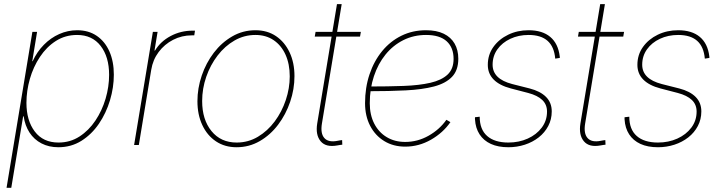

<svg xmlns="http://www.w3.org/2000/svg" viewBox="-20 -691 3442 915"><path d="M11.2 204.1 134.3 -539.1H156.7L133.8 -399.4H135.7Q156.2 -444.3 189 -477.5Q221.7 -510.7 262.5 -528.8Q303.2 -546.9 347.7 -546.9Q402.3 -546.9 441.4 -520Q480.5 -493.2 501.5 -445.6Q522.5 -397.9 522.5 -335Q522.5 -274.4 504.2 -213.1Q485.8 -151.9 451.4 -101.3Q417 -50.8 368.2 -20Q319.3 10.7 258.3 10.7Q212.9 10.7 177.7 -7.6Q142.6 -25.9 120.8 -59.1Q99.1 -92.3 92.8 -136.7H90.3L33.7 204.1ZM258.8 -11.7Q314.5 -11.7 358.9 -40.5Q403.3 -69.3 434.8 -116.5Q466.3 -163.6 483.2 -220.7Q500 -277.8 500 -334.5Q500 -419.9 459.7 -472.2Q419.4 -524.4 347.2 -524.4Q291 -524.4 246.3 -495.8Q201.7 -467.3 170.2 -419.7Q138.7 -372.1 122.3 -314.9Q106 -257.8 106 -200.7Q106 -116.7 145.8 -64.2Q185.5 -11.7 258.8 -11.7Z M619.1 0 708.5 -539.1H731L716.3 -450.2H718.8Q745.1 -493.7 793.2 -519.3Q841.3 -544.9 897.5 -544.9Q901.9 -544.9 903.3 -544.9Q904.8 -544.9 909.2 -544.9L905.8 -522.5Q903.3 -522.5 900.9 -522.5Q898.4 -522.5 894 -522.5Q846.2 -522.5 804.9 -501.2Q763.7 -480 736.1 -443.1Q708.5 -406.2 700.7 -358.4L641.6 0Z M1107.4 10.7Q1051.3 10.7 1009.3 -17.3Q967.3 -45.4 944.1 -95Q920.9 -144.5 920.9 -208.5Q920.9 -270.5 941.4 -330.8Q961.9 -391.1 999 -439.7Q1036.1 -488.3 1086.7 -517.6Q1137.2 -546.9 1197.3 -546.9Q1253.9 -546.9 1295.4 -518.8Q1336.9 -490.7 1360.1 -441.4Q1383.3 -392.1 1383.3 -328.1Q1383.3 -266.1 1362.8 -205.8Q1342.3 -145.5 1305.4 -96.7Q1268.6 -47.9 1218 -18.6Q1167.5 10.7 1107.4 10.7ZM1107.9 -11.7Q1163.1 -11.7 1209.2 -39.3Q1255.4 -66.9 1289.3 -112.5Q1323.2 -158.2 1342 -214.4Q1360.8 -270.5 1360.8 -327.1Q1360.8 -385.7 1340.8 -430.2Q1320.8 -474.6 1284.2 -499.5Q1247.6 -524.4 1197.3 -524.4Q1143.6 -524.4 1097.7 -498Q1051.8 -471.7 1017.1 -426.5Q982.4 -381.3 962.9 -325Q943.4 -268.6 943.4 -209.5Q943.4 -121.1 987.8 -66.4Q1032.2 -11.7 1107.9 -11.7Z M1699.7 -539.1 1695.8 -516.6H1480L1483.9 -539.1ZM1585.9 -671.4H1608.4L1514.2 -102.5Q1506.3 -54.7 1525.9 -33Q1545.4 -11.2 1588.9 -20Q1593.8 -21 1599.6 -22Q1605.5 -22.9 1610.4 -23.4L1611.3 -1.5Q1605.5 -1 1599.6 0Q1593.8 1 1587.9 2Q1533.2 12.2 1508.1 -17.8Q1482.9 -47.9 1491.7 -102.5Z M1911.1 7.8Q1854.5 7.8 1811.3 -18.6Q1768.1 -44.9 1743.9 -91.6Q1719.7 -138.2 1719.7 -199.2Q1719.7 -273.4 1741 -336.7Q1762.2 -399.9 1801 -447.3Q1839.8 -494.6 1893.1 -520.8Q1946.3 -546.9 2010.3 -546.9Q2060.5 -546.9 2094.7 -530.3Q2128.9 -513.7 2146.5 -483.2Q2164.1 -452.6 2164.1 -411.1Q2164.1 -356 2134 -324.7Q2104 -293.5 2048.1 -278.8Q1992.2 -264.2 1913.6 -260.3Q1835 -256.3 1738.3 -256.3V-278.8Q1829.1 -278.8 1903.3 -281.5Q1977.5 -284.2 2030.8 -296.4Q2084 -308.6 2112.8 -335.4Q2141.6 -362.3 2141.6 -410.2Q2141.6 -464.4 2108.6 -494.4Q2075.7 -524.4 2010.3 -524.4Q1951.7 -524.4 1902.3 -499.8Q1853 -475.1 1817.4 -431.2Q1781.7 -387.2 1762 -327.9Q1742.2 -268.6 1742.2 -199.2Q1742.2 -143.6 1763.4 -102.1Q1784.7 -60.5 1822.8 -37.6Q1860.8 -14.6 1911.1 -14.6Q1970.2 -14.6 2022.5 -44.2Q2074.7 -73.7 2107.4 -120.1L2126.5 -108.9Q2091.3 -58.1 2033.7 -25.1Q1976.1 7.8 1911.1 7.8Z M2402.8 10.7Q2354 10.7 2319.3 -5.1Q2284.7 -21 2265.4 -50.8Q2246.1 -80.6 2243.7 -121.6Q2243.2 -126.5 2243.4 -126.7Q2243.7 -127 2243.7 -132.3L2266.1 -134.8Q2266.1 -74.2 2301.5 -43Q2336.9 -11.7 2402.8 -11.7Q2453.1 -11.7 2494.9 -30.5Q2536.6 -49.3 2561.8 -82.8Q2586.9 -116.2 2586.9 -159.2Q2586.9 -192.9 2564.2 -214.6Q2541.5 -236.3 2497.1 -248L2414.6 -269.5Q2360.4 -283.7 2332.5 -312Q2304.7 -340.3 2304.7 -381.8Q2304.7 -430.2 2331.3 -467.3Q2357.9 -504.4 2401.9 -525.6Q2445.8 -546.9 2499 -546.9Q2564.5 -546.9 2602.3 -515.1Q2640.1 -483.4 2647.5 -422.4Q2647.9 -419.4 2647.7 -418.7Q2647.5 -418 2647.9 -415L2626 -411.6Q2621.1 -468.3 2589.6 -496.3Q2558.1 -524.4 2499 -524.4Q2451.2 -524.4 2412.1 -506.1Q2373 -487.8 2350.3 -455.8Q2327.6 -423.8 2327.6 -382.8Q2327.6 -348.6 2350.8 -325.7Q2374 -302.7 2420.9 -290.5L2503.9 -269.5Q2555.2 -256.3 2582.3 -229Q2609.4 -201.7 2609.4 -160.2Q2609.4 -122.1 2592.8 -90.6Q2576.2 -59.1 2547.4 -36.4Q2518.6 -13.7 2481.2 -1.5Q2443.8 10.7 2402.8 10.7Z M2954.1 -539.1 2950.2 -516.6H2734.4L2738.3 -539.1ZM2840.3 -671.4H2862.8L2768.6 -102.5Q2760.7 -54.7 2780.3 -33Q2799.8 -11.2 2843.3 -20Q2848.1 -21 2854 -22Q2859.9 -22.9 2864.7 -23.4L2865.7 -1.5Q2859.9 -1 2854 0Q2848.1 1 2842.3 2Q2787.6 12.2 2762.5 -17.8Q2737.3 -47.9 2746.1 -102.5Z M3115.7 10.7Q3066.9 10.7 3032.2 -5.1Q2997.6 -21 2978.3 -50.8Q2959 -80.6 2956.5 -121.6Q2956.1 -126.5 2956.3 -126.7Q2956.5 -127 2956.5 -132.3L2979 -134.8Q2979 -74.2 3014.4 -43Q3049.8 -11.7 3115.7 -11.7Q3166 -11.7 3207.8 -30.5Q3249.5 -49.3 3274.7 -82.8Q3299.8 -116.2 3299.8 -159.2Q3299.8 -192.9 3277.1 -214.6Q3254.4 -236.3 3210 -248L3127.4 -269.5Q3073.2 -283.7 3045.4 -312Q3017.6 -340.3 3017.6 -381.8Q3017.6 -430.2 3044.2 -467.3Q3070.8 -504.4 3114.7 -525.6Q3158.7 -546.9 3211.9 -546.9Q3277.3 -546.9 3315.2 -515.1Q3353 -483.4 3360.4 -422.4Q3360.8 -419.4 3360.6 -418.7Q3360.4 -418 3360.8 -415L3338.9 -411.6Q3334 -468.3 3302.5 -496.3Q3271 -524.4 3211.9 -524.4Q3164.1 -524.4 3125 -506.1Q3085.9 -487.8 3063.2 -455.8Q3040.5 -423.8 3040.5 -382.8Q3040.5 -348.6 3063.7 -325.7Q3086.9 -302.7 3133.8 -290.5L3216.8 -269.5Q3268.1 -256.3 3295.2 -229Q3322.3 -201.7 3322.3 -160.2Q3322.3 -122.1 3305.7 -90.6Q3289.1 -59.1 3260.3 -36.4Q3231.4 -13.7 3194.1 -1.5Q3156.7 10.7 3115.7 10.7Z"/></svg>

Font: Inter 18pt Thin
Style: Italic
Weight: 250
Italic angle: -9.3988°
Version: Version 4.001;git-66647c0bb